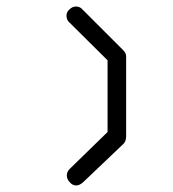

<svg xmlns="http://www.w3.org/2000/svg" viewBox="-20 -618 532 589"><path d="M359 -177 234 -58Q223 -49 214 -49Q202.5 -49 194 -59Q185 -68 185 -80Q185 -91 194 -100L310 -213V-433L193 -549Q184 -556.5 184 -570Q184 -581.5 193 -589Q202 -598 213 -598Q225.5 -598 233 -589L358 -464Q367 -455 367 -445V-201Q367 -185 359 -177Z"/></svg>

Font: IBM 3270 Semi-Condensed
Style: Condensed
Weight: 400
Monospace: yes
Version: Version 2.3.1